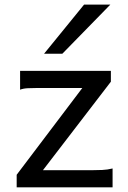

<svg xmlns="http://www.w3.org/2000/svg" viewBox="-20 -801 548 821"><path d="M454.1 -498V-451.7L163.6 -73.2H373.5Q395 -73.2 417.2 -74.2Q439.5 -75.2 461.4 -80.6V0H51.3V-53.7L332 -424.8H141.6Q119.6 -424.8 99.6 -423.8Q79.6 -422.9 65.9 -417.5V-498ZM451.7 -781.2 246.6 -571.3H168.5L339.4 -781.2Z"/></svg>

Font: Andika Compact
Style: Regular
Weight: 400
Designer: Victor Gaultney, Annie Olsen, Julie Remington, Don Collingsworth, Eric Hays, Becca Hirsbrunner
Foundry: SIL International
Version: Version 5.000 ; LnSpcTght